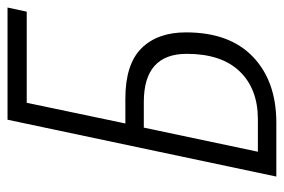

<svg xmlns="http://www.w3.org/2000/svg" viewBox="-142 -612 754 510"><g transform="rotate(-90 235.0 -357.0)"><path d="M21 0H164Q274 0 339 -62Q404 -124 404 -240Q404 -316 361.5 -358.5Q319 -401 228 -401H162L217 -663H459L470 -714H172ZM87 -49 151 -352H219Q347 -352 347 -238Q347 -146 300.5 -97.5Q254 -49 173 -49Z"/></g></svg>

Font: Noto Sans Display SemiCondensed Light
Style: Italic
Weight: 300
Width: 4
Italic angle: -12°
Designer: Monotype Design Team
Foundry: Monotype Imaging Inc.
Version: Version 1.900